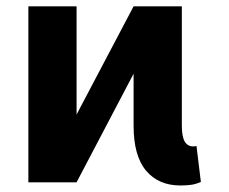

<svg xmlns="http://www.w3.org/2000/svg" viewBox="-20 -565 710 595"><path d="M479 -498.5 217.3 0 131.3 -46.9 394 -545.4ZM217.3 0H67.9V-545.4H217.3ZM539.1 9.8Q471.7 9.8 433.1 -35.6Q394 -81.5 394 -175.3V-545.4H543.5V-175.3Q543.5 -141.6 552.7 -126Q561.5 -111.3 578.6 -111.3Q585.9 -111.3 588.9 -112.8L602.5 -1Q583 6.8 571.3 7.8Q557.6 9.8 539.1 9.8Z"/></svg>

Font: My Font
Style: Bold
Weight: 500
Designer: Rasmus Andersson
Foundry: rsms
Version: Version 0.001